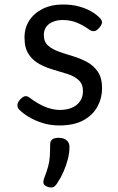

<svg xmlns="http://www.w3.org/2000/svg" viewBox="-20 -539 526 854"><path d="M244 19Q204 19 169 8Q134 -3 107 -19.5Q80 -36 64 -53Q57 -61 57.5 -72.5Q58 -84 71 -98Q82 -109 91 -111Q100 -113 111 -105Q148 -77 181.5 -63.5Q215 -50 246 -50Q276 -50 299 -59.5Q322 -69 335.5 -88Q349 -107 349 -133Q349 -165 330 -182.5Q311 -200 281.5 -209.5Q252 -219 219 -228.5Q186 -238 156.5 -253.5Q127 -269 108 -297Q89 -325 89 -373Q89 -415 110.5 -448Q132 -481 170.5 -500Q209 -519 259 -519Q299 -519 330.5 -510.5Q362 -502 385.5 -488.5Q409 -475 424 -459Q435 -448 433.5 -437.5Q432 -427 421 -415Q410 -402 399.5 -400.5Q389 -399 376 -408Q348 -428 320 -439Q292 -450 258 -450Q222 -450 198.5 -432.5Q175 -415 175 -383Q175 -353 193.5 -336.5Q212 -320 241.5 -309.5Q271 -299 304.5 -289Q338 -279 367.5 -263Q397 -247 415.5 -219.5Q434 -192 434 -146Q434 -103 413.5 -65Q393 -27 351 -4Q309 19 244 19ZM189 291Q177 286 174 278Q171 270 176 255Q188 224 194 202Q200 180 201.5 157.5Q203 135 203 105Q203 88 212.5 81Q222 74 241 74Q264 74 276.5 85Q289 96 289 115Q289 140 282 168Q275 196 263 223.5Q251 251 235 275Q225 291 215 294Q205 297 189 291Z"/></svg>

Font: Playwrite PT
Style: Regular
Weight: 400
Designer: Veronika Burian, José Scaglione
Foundry: TypeTogether
Version: Version 1.002